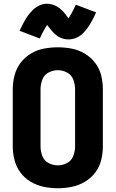

<svg xmlns="http://www.w3.org/2000/svg" viewBox="-20 -995 616 1023"><path d="M288 8Q325 8 362 0.5Q399 -7 431.5 -26Q464 -45 487 -75Q510 -105 519 -141.5Q528 -178 528 -215V-520Q528 -557 519 -593.5Q510 -630 487 -660Q464 -690 431.5 -709.5Q399 -729 362 -736Q325 -743 288 -743Q251 -743 214 -736Q177 -729 144.5 -709.5Q112 -690 89.5 -660Q67 -630 57.5 -593.5Q48 -557 48 -520V-215Q48 -178 57.5 -141.5Q67 -105 89.5 -75Q112 -45 144.5 -26Q177 -7 214 0.5Q251 8 288 8ZM288 -114Q262 -114 238.5 -126.5Q215 -139 205.5 -164Q196 -189 196 -215V-520Q196 -546 205.5 -571Q215 -596 238.5 -608.5Q262 -621 288 -621Q314 -621 337.5 -608.5Q361 -596 370.5 -571Q380 -546 380 -520V-215Q380 -189 370.5 -164Q361 -139 337.5 -126.5Q314 -114 288 -114ZM345 -785Q367 -785 387.5 -794Q408 -803 423 -818.5Q438 -834 448.5 -849Q459 -864 470 -884Q481 -904 492 -929L384 -970Q372 -943 362 -925.5Q352 -908 345 -897Q337 -908 329 -918.5Q321 -929 309.5 -940.5Q298 -952 286 -959Q274 -966 260 -970.5Q246 -975 231 -975Q209 -975 189 -965.5Q169 -956 153.5 -940.5Q138 -925 127.5 -910Q117 -895 106.5 -875.5Q96 -856 84 -831L192 -790Q204 -816 214 -834Q224 -852 231 -862Q239 -852 247.5 -841Q256 -830 267 -819Q278 -808 290 -800.5Q302 -793 316 -789Q330 -785 345 -785Z"/></svg>

Font: Iosevka Sparkle Heavy
Style: Regular
Weight: 900
Designer: Belleve Invis
Foundry: Belleve Invis
Version: Version 4.5.0; ttfautohint (v1.8.3)